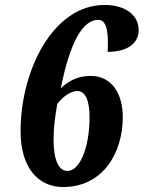

<svg xmlns="http://www.w3.org/2000/svg" viewBox="-20 -744 579 774"><path d="M234 10C396 10 475 -129 475 -272C475 -362 434 -438 345 -438C287 -438 250 -412 225 -388C262 -573 313 -664 376 -664C415 -664 417 -600 414 -535C492 -535 539 -568 539 -623C539 -678 492 -724 401 -724C196 -724 63 -464 63 -215C63 -62 139 10 234 10ZM252 -55C218 -55 196 -95 196 -181C196 -234 202 -273 211 -325C230 -350 261 -377 292 -377C324 -377 341 -339 341 -272C341 -152 303 -55 252 -55Z"/></svg>

Font: Noto Serif Condensed Extra
Style: Italic
Weight: 800
Width: 3
Italic angle: -12°
Designer: Monotype Design Team
Foundry: Monotype Imaging Inc.
Version: Version 1.901